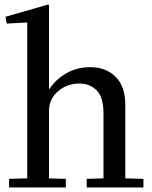

<svg xmlns="http://www.w3.org/2000/svg" viewBox="-20 -826 670 846"><path d="M196 -40 270 -38V0H20V-38L100 -40V-725L98 -727L10 -722L4 -752L192 -806L196 -804V-434H198Q226 -477 273 -503.5Q320 -530 377 -530Q447 -530 489.5 -487.5Q532 -445 532 -365V-40L612 -38V0H362V-38L436 -40V-325Q436 -399 405.5 -428.5Q375 -458 330 -458Q276 -458 236 -424Q196 -390 196 -338Z"/></svg>

Font: Minipax
Style: Regular
Weight: 400
Designer: Raphaël Ronot, Igor Stepanchenko (Cyrillic)
Foundry: steppetype
Version: Version 1.002